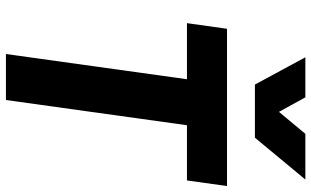

<svg xmlns="http://www.w3.org/2000/svg" viewBox="-221 -828 1049 647"><g transform="rotate(90 303.5 -504.5)"><path d="M444 -839 585 -1009H431L357 -920L308 -1009H173L265 -839ZM317 0 402 -610H588L607 -745H77L58 -610H247L162 0Z"/></g></svg>

Font: Plus Jakarta Sans ExtraBold
Style: Italic
Weight: 800
Italic angle: -8°
Designer: Gumpita Rahayu
Foundry: Tokotype
Version: Version 2.071;gftools[0.9.30]